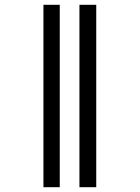

<svg xmlns="http://www.w3.org/2000/svg" viewBox="-20 -780 582 800"><path d="M311 0V-760H381V0ZM161 0V-760H229V0Z"/></svg>

Font: Noto Serif SemiCondensed
Style: Regular
Weight: 400
Width: 4
Designer: Monotype Design Team
Foundry: Monotype Imaging Inc.
Version: Version 2.013